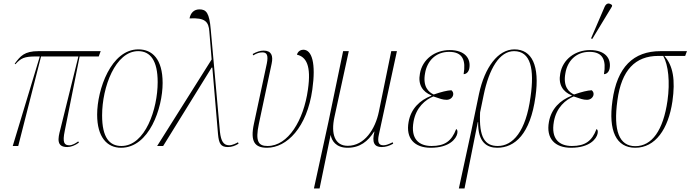

<svg xmlns="http://www.w3.org/2000/svg" viewBox="-20 -825 3902 1085"><path d="M52 0H83L212 -506H423L321 -94C307 -42 298 6 360 6C381 6 404 -3 426 -19L422 -26C409 -16 389 -4 372 -4C343 -4 332 -19 346 -86L430 -506H538L549 -536H198C117 -536 95 -508 63 -465L67 -462C99 -497 117 -506 185 -506H205Z M664 10C823 10 899 -214 899 -356C899 -492 840 -546 762 -546C608 -546 529 -320 529 -177C529 -50 585 10 664 10ZM666 0C599 0 557 -47 557 -173C557 -333 632 -536 761 -536C830 -536 871 -482 871 -361C871 -209 801 0 666 0Z M868 0H902L1176 -443H1180L1212 -67C1217 -14 1227 6 1268 6C1289 6 1309 -1 1328 -13L1325 -21C1316 -16 1294 -4 1275 -4C1242 -4 1229 -29 1223 -79L1171 -658C1163 -752 1146 -772 1107 -772C1076 -772 1057 -752 1051 -721C1141 -726 1159 -701 1163 -647L1176 -489Z M1489 10C1601 10 1715 -105 1745 -319C1766 -467 1743 -544 1694 -544C1683 -544 1664 -538 1658 -516C1710 -504 1740 -455 1720 -318C1696 -146 1609 0 1492 0C1442 0 1421 -23 1443 -126L1515 -465C1525 -511 1513 -539 1470 -539C1449 -539 1430 -532 1408 -520L1411 -512C1431 -524 1446 -529 1463 -529C1488 -529 1497 -513 1488 -467L1415 -126C1393 -24 1420 10 1489 10Z M1754 240H1786L1848 -61H1849C1854 -32 1877 10 1944 10C2014 10 2059 -26 2094 -81H2096C2081 -21 2094 6 2137 6C2158 6 2179 0 2202 -13L2199 -21C2173 -8 2160 -4 2146 -4C2119 -4 2112 -24 2121 -64L2223 -536H2191L2121 -194C2101 -96 2040 -1 1945 -1C1872 -1 1849 -68 1870 -164L1951 -536H1919L1836 -136Z M2414 10C2520 10 2558 -41 2564 -70C2567 -85 2564 -92 2558 -96C2532 -27 2493 0 2419 0C2349 0 2299 -38 2317 -138C2331 -218 2384 -262 2429 -280C2467 -267 2482 -261 2504 -261C2524 -261 2538 -274 2541 -289C2543 -303 2537 -309 2531 -315C2507 -314 2475 -306 2431 -291C2402 -304 2368 -335 2382 -411C2393 -479 2441 -532 2518 -532C2596 -532 2613 -483 2600 -406C2615 -406 2628 -418 2632 -438C2642 -493 2609 -542 2521 -542C2439 -542 2367 -491 2353 -409C2341 -347 2368 -306 2418 -286V-284C2352 -259 2302 -210 2289 -136C2272 -43 2322 10 2414 10Z M2573 240H2605L2680 -135H2682C2680 -18 2734 10 2790 10C2889 10 2977 -67 3006 -279C3031 -454 2986 -546 2887 -546C2794 -546 2719 -444 2687 -295L2644 -88ZM2793 0C2721 0 2686 -47 2693 -190L2713 -287C2744 -438 2803 -536 2885 -536C2979 -536 3001 -435 2978 -277C2952 -82 2878 0 2793 0Z M3327 -605 3438 -788 3439 -796C3425 -808 3408 -811 3397 -787L3320 -608ZM3207 10C3313 10 3351 -41 3357 -70C3360 -85 3357 -92 3351 -96C3325 -27 3286 0 3212 0C3142 0 3092 -38 3110 -138C3124 -218 3177 -262 3222 -280C3260 -267 3275 -261 3297 -261C3317 -261 3331 -274 3334 -289C3336 -303 3330 -309 3324 -315C3300 -314 3268 -306 3224 -291C3195 -304 3161 -335 3175 -411C3186 -479 3234 -532 3311 -532C3389 -532 3406 -483 3393 -406C3408 -406 3421 -418 3425 -438C3435 -493 3402 -542 3314 -542C3232 -542 3160 -491 3146 -409C3134 -347 3161 -306 3211 -286V-284C3145 -259 3095 -210 3082 -136C3065 -43 3115 10 3207 10Z M3570 10C3683 10 3757 -95 3780 -253C3797 -373 3784 -454 3734 -509H3852L3862 -536H3713C3559 -536 3467 -446 3441 -256C3417 -86 3462 10 3570 10ZM3570 1C3479 1 3445 -86 3469 -258C3492 -429 3570 -509 3700 -509H3728C3757 -457 3767 -362 3752 -256C3728 -88 3664 1 3570 1Z"/></svg>

Font: Noto Serif Display Condensed Thin
Style: Italic
Weight: 100
Width: 3
Italic angle: -12°
Designer: Monotype Design Team
Foundry: Monotype Imaging Inc.
Version: Version 2.009